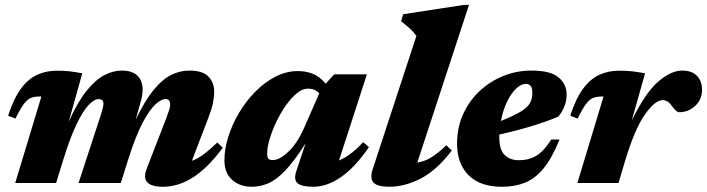

<svg xmlns="http://www.w3.org/2000/svg" viewBox="-20 -734 2836 770"><path d="M873.5 -141.5Q813 -60 754 -22.5Q695 15 634 15Q540.5 15 568 -56.5L647 -260.5Q655.5 -283 659 -294.8Q662.5 -306.5 662.5 -314.5Q662.5 -337 643 -337Q628 -337 604.5 -316.5Q581 -296 552.8 -243.2Q524.5 -190.5 493.5 -92.5L464.5 0H295L383 -269Q390 -291 392.5 -302Q395 -313 395 -318Q395 -336.5 374.5 -336.5Q358 -336.5 335.5 -313Q313 -289.5 287.2 -236.2Q261.5 -183 233.5 -92.5L205 0H41L146 -347H138.5Q118.5 -347 104 -341.2Q89.5 -335.5 75.5 -316.8Q61.5 -298 42 -258.5L12.5 -270Q35 -339.5 64.2 -378.8Q93.5 -418 129.5 -434.2Q165.5 -450.5 208.5 -450.5Q238 -450.5 259.2 -448Q280.5 -445.5 310 -440L255.5 -245.5Q292 -326.5 328.2 -371Q364.5 -415.5 399.5 -433.2Q434.5 -451 468.5 -451Q510 -451 531 -430.8Q552 -410.5 552 -374Q552 -353 544.5 -326.5L524 -253.5Q560.5 -330 595.8 -373Q631 -416 666.5 -433.5Q702 -451 739 -451Q792.5 -451 815.8 -427Q839 -403 839 -365.5Q839 -346.5 834 -321.2Q829 -296 817.5 -266.5L749.5 -89Q773.5 -97.5 797.5 -115.5Q821.5 -133.5 851.5 -162.5Z M1168 -46.5 1205.5 -159Q1159 -86 1122.5 -48.5Q1086 -11 1054.2 2Q1022.5 15 989.5 15Q942.5 15 911.2 -12.5Q880 -40 880 -91.5Q880 -136 895.5 -185.5Q911 -235 938.8 -281.8Q966.5 -328.5 1003.8 -366.2Q1041 -404 1084.5 -426.5Q1128 -449 1175 -449Q1208 -449 1235.2 -437.8Q1262.5 -426.5 1286 -398.5L1320.5 -436H1451.5L1339.5 -90.5Q1362 -99.5 1385.5 -117Q1409 -134.5 1436.5 -164L1459.5 -144Q1405 -64 1348.5 -24.5Q1292 15 1237 15Q1190 15 1173.5 1Q1157 -13 1168 -46.5ZM1051.5 -119.5Q1051.5 -103.5 1056 -97.8Q1060.5 -92 1074.5 -92Q1101 -92 1136.8 -125.8Q1172.5 -159.5 1199.5 -221L1260.5 -360Q1253 -368 1241.8 -373.2Q1230.5 -378.5 1214.5 -378.5Q1193 -378.5 1170.2 -359.8Q1147.5 -341 1126.2 -310.8Q1105 -280.5 1088.2 -245.2Q1071.5 -210 1061.5 -176.8Q1051.5 -143.5 1051.5 -119.5Z M1650 -590Q1637.5 -607 1623 -620.2Q1608.5 -633.5 1588.5 -648.5L1597 -677L1841.5 -714.5H1861L1653.5 -82Q1683 -86.5 1710.2 -103.2Q1737.5 -120 1770 -151.5L1792 -130.5Q1732.5 -52 1668.2 -18.5Q1604 15 1541 15Q1493 15 1477.8 -2Q1462.5 -19 1475 -56.5Z M2224 -174.5Q2194 -100 2160 -58.8Q2126 -17.5 2085.2 -1.2Q2044.5 15 1993 15Q1905 15 1859 -31.5Q1813 -78 1813 -157.5Q1813 -223.5 1837.8 -277.2Q1862.5 -331 1904.8 -370Q1947 -409 2000.2 -430Q2053.5 -451 2111 -451Q2188 -451 2220.2 -423.5Q2252.5 -396 2252.5 -354.5Q2252.5 -330 2243.2 -306.8Q2234 -283.5 2218.5 -266Q2170 -245.5 2108.2 -227Q2046.5 -208.5 1982.5 -194.5Q1982.5 -188.5 1982.5 -182.5Q1982.5 -133.5 2003.8 -112.5Q2025 -91.5 2061 -91.5Q2101 -91.5 2131 -109.5Q2161 -127.5 2191 -174.5ZM2089 -397.5Q2069 -397.5 2049 -378Q2029 -358.5 2013 -325Q1997 -291.5 1989 -249Q2041.5 -270 2068.8 -286.8Q2096 -303.5 2105.5 -321Q2115 -338.5 2115 -362Q2115 -397.5 2089 -397.5Z M2400.5 -347H2393Q2373 -347 2358.5 -341.2Q2344 -335.5 2330 -316.8Q2316 -298 2296.5 -258.5L2267 -270Q2289.5 -339.5 2318.8 -378.8Q2348 -418 2384 -434.2Q2420 -450.5 2463 -450.5Q2493.5 -450.5 2515 -448Q2536.5 -445.5 2567 -440L2513.5 -250.5Q2568.5 -363 2620 -407Q2671.5 -451 2715.5 -451Q2755 -451 2775.2 -429.8Q2795.5 -408.5 2795.5 -373.5Q2795.5 -335 2768.2 -309.5Q2741 -284 2704 -284Q2692 -284 2675 -308.5Q2658.5 -332.5 2637.5 -332.5Q2607 -332.5 2565.8 -274Q2524.5 -215.5 2484.5 -81L2460.5 0H2295.5Z"/></svg>

Font: Newsreader 16pt ExtraBold
Style: Italic
Weight: 800
Italic angle: -17°
Designer: Hugues Gentile
Foundry: Production Type
Version: Version 1.003; ttfautohint (v1.8.3)